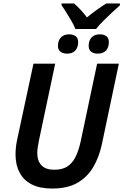

<svg xmlns="http://www.w3.org/2000/svg" viewBox="-20 -1083 715 1113"><path d="M417 -915Q408 -938 393.5 -962.5Q379 -987 364.5 -1010.5Q350 -1034 337 -1052V-1063H409Q426 -1049 447 -1026.5Q468 -1004 484 -982Q512 -1005 540.5 -1025.5Q569 -1046 596 -1063H675V-1052Q657 -1036 630.5 -1011.5Q604 -987 578.5 -961.5Q553 -936 537 -915ZM369 -772Q346 -772 331 -783Q316 -794 316 -817Q316 -848 333 -866Q350 -884 381 -884Q403 -884 418 -873.5Q433 -863 433 -839Q433 -808 416.5 -790Q400 -772 369 -772ZM546 -772Q524 -772 509 -783Q494 -794 494 -817Q494 -848 511 -866Q528 -884 559 -884Q581 -884 596 -873.5Q611 -863 611 -839Q611 -808 594.5 -790Q578 -772 546 -772ZM282 10Q212 10 165 -13.5Q118 -37 94 -82Q70 -127 70 -187Q70 -204 72 -226Q74 -248 79 -271L174 -714H300L206 -270Q202 -250 199 -230.5Q196 -211 196 -197Q196 -150 220.5 -124.5Q245 -99 295 -99Q340 -99 369 -117Q398 -135 416.5 -171Q435 -207 447 -260L543 -714H669L571 -249Q555 -172 520 -113.5Q485 -55 427.5 -22.5Q370 10 282 10Z"/></svg>

Font: Noto Sans Display SemiBold
Style: Italic
Weight: 600
Italic angle: -12°
Designer: Monotype Design Team
Foundry: Monotype Imaging Inc.
Version: Version 2.003